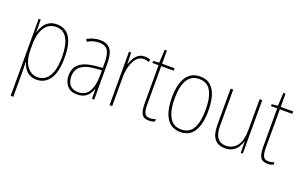

<svg xmlns="http://www.w3.org/2000/svg" viewBox="-99 -1101 2803 1778"><g transform="rotate(20 1302.5 -212.5)"><path d="M256 -537Q427 -537 427 -270Q427 -128 379.5 -59Q332 10 251 10Q207 10 177.5 -7.5Q148 -25 130 -52.5Q112 -80 104 -110H102Q104 -76 104 -20V232H78V-527H98L99 -403H101Q110 -438 129 -468.5Q148 -499 179 -518Q210 -537 256 -537ZM256 -512Q207 -512 173 -483Q139 -454 121.5 -402Q104 -350 104 -283V-233Q104 -130 145 -72.5Q186 -15 252 -15Q295 -15 329 -40.5Q363 -66 382.5 -122Q402 -178 402 -270Q402 -388 365.5 -450Q329 -512 256 -512Z M682 -537Q751 -537 784 -495Q817 -453 817 -355V0H795L793 -96H791Q783 -70 766.5 -45.5Q750 -21 721.5 -5.5Q693 10 650 10Q582 10 549.5 -31Q517 -72 517 -129Q517 -208 569 -247.5Q621 -287 716 -296L791 -303V-351Q791 -441 765 -476.5Q739 -512 682 -512Q657 -512 628 -505Q599 -498 567 -479L556 -503Q586 -519 618 -528Q650 -537 682 -537ZM716 -273Q632 -265 588 -230.5Q544 -196 544 -129Q544 -74 572 -43.5Q600 -13 650 -13Q725 -13 758 -70.5Q791 -128 791 -220V-279Z M1121 -535Q1136 -535 1150.5 -532.5Q1165 -530 1178 -524L1171 -500Q1161 -504 1148.5 -507Q1136 -510 1121 -510Q1078 -510 1050 -476.5Q1022 -443 1008 -391.5Q994 -340 994 -284V0H968V-527H989L993 -415H995Q1003 -443 1019 -470.5Q1035 -498 1060 -516.5Q1085 -535 1121 -535Z M1359 -14Q1375 -14 1390 -17.5Q1405 -21 1415 -26V-1Q1403 4 1389.5 7Q1376 10 1358 10Q1304 10 1286 -24Q1268 -58 1268 -121V-503H1207V-522L1266 -528L1273 -657H1294V-527H1417V-503H1294V-120Q1294 -67 1307 -40.5Q1320 -14 1359 -14Z M1846 -264Q1846 -132 1802 -61Q1758 10 1667 10Q1577 10 1531.5 -61.5Q1486 -133 1486 -265Q1486 -396 1532 -466.5Q1578 -537 1668 -537Q1732 -537 1771 -503Q1810 -469 1828 -407.5Q1846 -346 1846 -264ZM1513 -265Q1513 -147 1550.5 -81Q1588 -15 1667 -15Q1746 -15 1782.5 -79Q1819 -143 1819 -265Q1819 -339 1804.5 -394.5Q1790 -450 1757 -481Q1724 -512 1668 -512Q1589 -512 1551 -447.5Q1513 -383 1513 -265Z M2281 -527V0H2261L2259 -112H2257Q2248 -82 2230.5 -54Q2213 -26 2182.5 -8Q2152 10 2105 10Q1969 10 1969 -167V-527H1995V-173Q1995 -90 2024 -52.5Q2053 -15 2107 -15Q2173 -15 2214 -66.5Q2255 -118 2255 -227V-527Z M2528 -14Q2544 -14 2559 -17.5Q2574 -21 2584 -26V-1Q2572 4 2558.5 7Q2545 10 2527 10Q2473 10 2455 -24Q2437 -58 2437 -121V-503H2376V-522L2435 -528L2442 -657H2463V-527H2586V-503H2463V-120Q2463 -67 2476 -40.5Q2489 -14 2528 -14Z"/></g></svg>

Font: Noto Sans Bengali Condensed Thin
Style: Regular
Weight: 100
Width: 3
Designer: Joana Ranito - Universal Thirst; Jelle Bosma - Monotype Design Team
Foundry: Universal Thirst ehf.
Version: Version 3.000; ttfautohint (v1.8.4.7-5d5b)